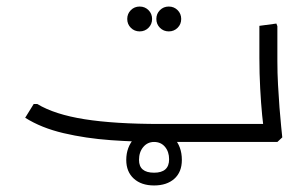

<svg xmlns="http://www.w3.org/2000/svg" viewBox="-20 -434 940 587"><path d="M470 0Q395 0 318.5 -5.5Q242 -11 174 -27Q106 -43 57 -74L83 -116H94Q147 -84 238.5 -69.5Q330 -55 470 -55H783V0ZM786 0 787 -32Q785 -46 781.5 -81.5Q778 -117 775.5 -163Q773 -209 773 -257V-355L825 -362L828 -354V-247Q828 -211 830 -174.5Q832 -138 834.5 -105Q837 -72 839.5 -48.5Q842 -25 843 -14L828 0ZM687 0V-55H793V0ZM687 0Q677 0 672 -8.5Q667 -17 667 -28Q667 -40 672 -47.5Q677 -55 687 -55ZM407 -338Q391 -338 380 -349Q369 -360 369 -376Q369 -392 380 -403Q391 -414 407 -414Q423 -414 434 -403Q445 -392 445 -376Q445 -360 434 -349Q423 -338 407 -338ZM496 -338Q480 -338 469 -349Q458 -360 458 -376Q458 -392 469 -403Q480 -414 496 -414Q512 -414 523 -403Q534 -392 534 -376Q534 -360 523 -349Q512 -338 496 -338ZM451 133Q412 133 389 112Q366 91 366 55Q366 16 390.5 -11.5Q415 -39 451 -39Q487 -39 511.5 -12.5Q536 14 536 55Q536 92 513 112.5Q490 133 451 133ZM451 94Q497 94 497 53Q497 30 484.5 15Q472 0 451 0Q431 0 418 15.5Q405 31 405 55Q405 94 451 94Z"/></svg>

Font: Fustat Light
Style: Regular
Weight: 300
Designer: Mohamed Gaber, Khaled Hosny, Laura Garcia Mut
Foundry: Kief Type Foundry, Alif Type Foundry, Hard Type Foundry
Version: Version 1.007